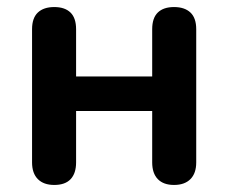

<svg xmlns="http://www.w3.org/2000/svg" viewBox="-20 -517 648 545"><path d="M134 8Q104 8 87.5 -8.5Q71 -25 71 -56V-434Q71 -466 87.5 -481.5Q104 -497 134 -497Q164 -497 180 -481.5Q196 -466 196 -434V-300H412V-434Q412 -466 428 -481.5Q444 -497 474 -497Q504 -497 520.5 -481.5Q537 -466 537 -434V-56Q537 -25 520.5 -8.5Q504 8 474 8Q444 8 428 -8.5Q412 -25 412 -56V-202H196V-56Q196 -25 180.5 -8.5Q165 8 134 8Z"/></svg>

Font: Nunito ExtraLight
Style: Regular
Weight: 200
Designer: Vernon Adams
Foundry: Vernon Adams
Version: Version 3.602